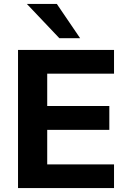

<svg xmlns="http://www.w3.org/2000/svg" viewBox="-20 -960 639 980"><path d="M72 0V-705H562V-584H221V-419H538V-297H221V-121H562V0ZM283 -765 117 -940H270L389 -765Z"/></svg>

Font: Mulish ExtraBold
Style: Regular
Weight: 800
Designer: Vernon Adams
Foundry: Vernon Adams
Version: Version 3.603; ttfautohint (v1.8.3)